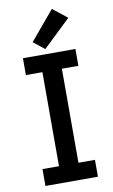

<svg xmlns="http://www.w3.org/2000/svg" viewBox="-105 -1035 642 1088"><g transform="rotate(-10 216.0 -491.0)"><path d="M65 0H367V-97H272V-638H367V-735H65V-638H160V-97H65ZM199 -764 358 -916 275 -982 135 -815Z"/></g></svg>

Font: Iosevka Sparkle Semibold
Style: Regular
Weight: 600
Designer: Belleve Invis
Foundry: Belleve Invis
Version: Version 4.5.0; ttfautohint (v1.8.3)